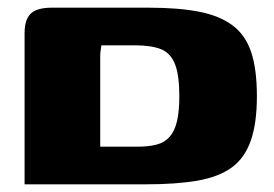

<svg xmlns="http://www.w3.org/2000/svg" viewBox="-20 -480 714 500"><path d="M649 -229Q649 -159 633 -113.5Q617 -68 583 -43.5Q549 -19 494 -9.5Q439 0 360 0Q308 0 264 0Q220 0 181.5 0Q143 0 109 0Q75 0 44 0V-393Q44 -429 60 -444.5Q76 -460 115 -460Q145 -460 177 -460Q209 -460 241 -460Q273 -460 305.5 -460Q338 -460 368 -460Q445 -460 498.5 -449.5Q552 -439 585.5 -414Q619 -389 634 -344.5Q649 -300 649 -229ZM241 -98Q251 -98 263 -98Q275 -98 288 -98Q301 -98 314 -98Q327 -98 337 -98Q367 -98 388 -103.5Q409 -109 422 -124Q435 -139 441 -164.5Q447 -190 447 -229Q447 -285 435.5 -313.5Q424 -342 399 -352Q374 -362 331 -362Q319 -362 303 -362Q287 -362 272 -362Q257 -362 244 -362Q243 -355 242 -348Q241 -341 241 -331Z"/></svg>

Font: Genos ExtraBold
Style: Regular
Weight: 800
Designer: Robert E. Leuschke
Foundry: Robert E. Leuschke
Version: Version 1.010